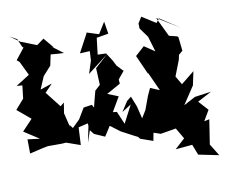

<svg xmlns="http://www.w3.org/2000/svg" viewBox="-169 -854 1455 1237"><g transform="rotate(-10 558.0 -235.0)"><path d="M448 -142 415 -203 360 -195 318 -125 269 -77 250 -102 252 -85 229 -181 240 -249 215 -229 135 -331 185 -383 107 -357 142 -439 195 -498 210 -569 256 -565 296 -563 223 -618 239 -609 182 -677 135 -643C101 -656 67 -669 33 -683L-32 -729L15 -703L38 -649L72 -621L63 -665L-12 -570L5 -555L49 -464L-41 -407L-4 -404L-14 -319L-15 -318L-70 -255L17 -182L-51 -110L48 -46L-32 -56L-31 37L54 17L90 10H182L209 8L300 40L306 -75L368 -90L370 -74L348 33L374 -44L396 -16L464 14L505 -50L567 -3C604 16 640 37 678 55L639 7L683 66L765 95L775 43L820 58L965 34L900 5L963 113L897 173L1007 163L1034 232L1167 259L1119 181C1127 127 1136 74 1144 20L1110 27L1150 -41L1093 -104L1186 -153L1078 -138L1001 -97L1078 -213L1097 -303L1010 -233L976 -291L975 -283L1017 -391L1024 -423L1050 -445L1040 -536L1033 -542L981 -555L920 -682L1065 -593L938 -676L917 -650L827 -707L802 -667L803 -634L848 -572L878 -471L810 -517L750 -463L806 -338L808 -341L863 -220L803 -245L781 -197L749 -110L719 -61L699 -143L672 -211L643 -188L601 -123L662 -162L602 -46L566 -130L540 -133L595 -227L525 -255L616 -306L614 -334L656 -385L657 -380L615 -425L596 -462L563 -513L508 -515L521 -623L599 -636L586 -717L540 -643L452 -671L464 -668L397 -543L462 -546L459 -486L432 -402L569 -508L483 -431L488 -321L453 -289C442 -246 430 -204 420 -160L403 -119L431 -97L497 -134Z"/></g></svg>

Font: Hussar Lance
Style: ExBd
Weight: 700
Foundry: Cannot Into Space Fonts, PlusOne Fonts
Version: Version 2.270